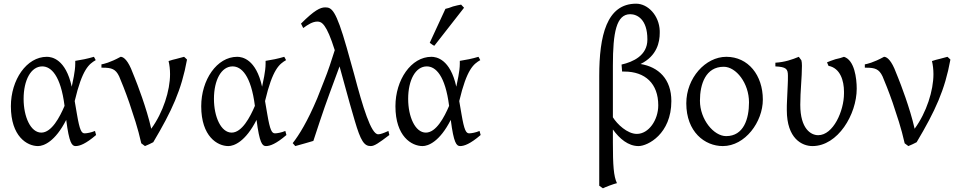

<svg xmlns="http://www.w3.org/2000/svg" viewBox="-20 -777 5211 1041"><path d="M108 -241C108 -343 148 -417 209 -417C257 -417 309 -368 330 -203C304 -142 260 -58 204 -58C146 -58 108 -144 108 -241ZM489 -469C474 -464 455 -460 438 -456L388 -447V-432C388 -389 374 -333 369 -307C336 -457 261 -469 234 -469C124 -469 39 -344 39 -201C39 -37 127 15 186 15C217 15 279 -9 339 -127C355 -1 370 15 390 15C412 15 445 3 501 -45C497 -60 497 -58 495 -67C474 -58 450 -54 439 -54C422 -54 412 -70 397 -159L385 -229C426 -403 463 -430 499 -451C494 -458 496 -459 489 -469Z M978 -469 937 -458C923 -455 909 -451 894 -446C899 -425 902 -401 902 -375C902 -286 865 -168 800 -79C775 -191 722 -327 711 -354L690 -406C666 -460 645 -469 634 -469C576 -437 541 -430 530 -428V-410H537C585 -410 607 -403 626 -363L650 -304C660 -279 670 -251 681 -220L715 -116C726 -80 737 -41 746 0L766 15L789 5C798 1 806 -3 811 -6C912 -176 964 -289 994 -454C989 -458 985 -464 978 -469Z M1140 -241C1140 -343 1180 -417 1241 -417C1289 -417 1341 -368 1362 -203C1336 -142 1292 -58 1236 -58C1178 -58 1140 -144 1140 -241ZM1521 -469C1506 -464 1487 -460 1470 -456L1420 -447V-432C1420 -389 1406 -333 1401 -307C1368 -457 1293 -469 1266 -469C1156 -469 1071 -344 1071 -201C1071 -37 1159 15 1218 15C1249 15 1311 -9 1371 -127C1387 -1 1402 15 1422 15C1444 15 1477 3 1533 -45C1529 -60 1529 -58 1527 -67C1506 -58 1482 -54 1471 -54C1454 -54 1444 -70 1429 -159L1417 -229C1458 -403 1495 -430 1531 -451C1526 -458 1528 -459 1521 -469Z M2091 -45 2086 -67 2065 -58C2045 -50 2037 -49 2030 -49C1992 -49 1947 -197 1900 -375L1860 -518C1801 -725 1778 -737 1743 -737C1717 -737 1685 -722 1612 -649L1624 -625C1650 -644 1675 -660 1701 -660C1724 -660 1750 -648 1795 -505C1778 -451 1759 -392 1737 -338L1700 -244C1647 -118 1601 -44 1567 -1L1581 15C1591 13 1679 -13 1679 -13L1715 -122C1748 -222 1785 -319 1821 -417C1830 -388 1868 -241 1903 -124C1936 -11 1955 15 1990 15C2010 15 2033 -1 2091 -45Z M2193 -241C2193 -343 2233 -417 2294 -417C2342 -417 2394 -368 2415 -203C2389 -142 2345 -58 2289 -58C2231 -58 2193 -144 2193 -241ZM2574 -469C2559 -464 2540 -460 2523 -456L2473 -447V-432C2473 -389 2459 -333 2454 -307C2421 -457 2346 -469 2319 -469C2209 -469 2124 -344 2124 -201C2124 -37 2212 15 2271 15C2302 15 2364 -9 2424 -127C2440 -1 2455 15 2475 15C2497 15 2530 3 2586 -45C2582 -60 2582 -58 2580 -67C2559 -58 2535 -54 2524 -54C2507 -54 2497 -70 2482 -159L2470 -229C2511 -403 2548 -430 2584 -451C2579 -458 2581 -459 2574 -469ZM2335 -529 2496 -735 2480 -752C2471 -750 2471 -750 2460 -748L2436 -742L2414 -734C2407 -732 2400 -730 2395 -729L2310 -545C2318 -540 2327 -531 2335 -529Z M3397 -700C3434 -700 3490 -673 3490 -564V-562C3490 -476 3412 -441 3350 -427L3353 -389H3365C3478 -389 3549 -324 3549 -206C3549 -126 3497 -51 3433 -51C3381 -51 3326 -104 3303 -141V-422C3303 -602 3322 -700 3397 -700ZM3325 216C3307 179 3303 119 3303 -4V-75C3339 -25 3386 15 3442 15C3492 15 3620 -51 3620 -229C3620 -349 3550 -414 3453 -430C3543 -474 3557 -550 3557 -598V-610C3554 -693 3493 -757 3429 -757C3269 -757 3229 -583 3229 -365V230L3249 244C3262 237 3308 220 3325 216Z M3917 -39C3850 -39 3775 -129 3775 -231C3775 -321 3806 -415 3904 -415C3971 -415 4041 -326 4041 -222C4041 -134 4013 -39 3917 -39ZM3918 -469C3805 -469 3701 -354 3701 -217C3701 -62 3801 15 3899 15C4020 15 4116 -116 4116 -237C4116 -369 4037 -469 3918 -469Z M4556 -469C4550 -467 4543 -465 4535 -462L4510 -456C4491 -450 4473 -443 4464 -439L4472 -420C4536 -408 4556 -339 4556 -280V-270C4556 -176 4498 -44 4416 -44C4377 -44 4319 -78 4319 -209C4319 -283 4328 -356 4328 -420C4328 -432 4327 -443 4325 -450L4311 -469C4275 -454 4235 -440 4184 -437V-417C4242 -414 4252 -404 4252 -367C4252 -349 4252 -332 4251 -317L4247 -228C4246 -213 4246 -197 4246 -180C4246 -25 4329 15 4385 15C4523 15 4625 -157 4625 -296C4625 -353 4613 -451 4556 -469Z M5117 -469 5076 -458C5062 -455 5048 -451 5033 -446C5038 -425 5041 -401 5041 -375C5041 -286 5004 -168 4939 -79C4914 -191 4861 -327 4850 -354L4829 -406C4805 -460 4784 -469 4773 -469C4715 -437 4680 -430 4669 -428V-410H4676C4724 -410 4746 -403 4765 -363L4789 -304C4799 -279 4809 -251 4820 -220L4854 -116C4865 -80 4876 -41 4885 0L4905 15L4928 5C4937 1 4945 -3 4950 -6C5051 -176 5103 -289 5133 -454C5128 -458 5124 -464 5117 -469Z"/></svg>

Font: Temporarium
Style: Regular
Weight: 400
Version: Version 1.1